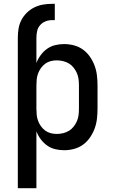

<svg xmlns="http://www.w3.org/2000/svg" viewBox="-20 -772 590 1002"><path d="M73 210V-576Q73 -600 77 -623.5Q81 -647 92 -668Q103 -689 120.5 -706Q138 -723 159.5 -733.5Q181 -744 204.5 -748Q228 -752 252 -752H266V-667H252Q234 -667 217.5 -660.5Q201 -654 189.5 -641Q178 -628 174 -610.5Q170 -593 170 -576V-443Q178 -465 192.5 -484.5Q207 -504 226 -517.5Q245 -531 268 -536.5Q291 -542 315 -542Q341 -542 367 -535Q393 -528 414 -512.5Q435 -497 450 -475Q465 -453 474 -428.5Q483 -404 486 -377.5Q489 -351 489 -325V-205Q489 -179 486 -152.5Q483 -126 474 -101.5Q465 -77 450 -55Q435 -33 414 -17.5Q393 -2 367 5Q341 12 315 12Q291 12 268 6.5Q245 1 226 -12.5Q207 -26 192.5 -45.5Q178 -65 170 -87V210ZM276 -73Q293 -73 309.5 -77Q326 -81 340 -89.5Q354 -98 364.5 -111.5Q375 -125 381.5 -140Q388 -155 390 -171.5Q392 -188 392 -205V-325Q392 -342 390 -358.5Q388 -375 381.5 -390Q375 -405 364.5 -418.5Q354 -432 340 -440.5Q326 -449 309.5 -453Q293 -457 276 -457Q260 -457 244.5 -453Q229 -449 216 -439.5Q203 -430 193.5 -416.5Q184 -403 178.5 -388Q173 -373 171.5 -357Q170 -341 170 -325V-205Q170 -189 171.5 -173Q173 -157 178.5 -142Q184 -127 193.5 -113.5Q203 -100 216 -90.5Q229 -81 244.5 -77Q260 -73 276 -73Z"/></svg>

Font: Lode Dark
Style: Bold
Weight: 700
Monospace: yes
Designer: Belleve Invis
Foundry: Belleve Invis
Version: Version 29.2.0; ttfautohint (v1.8.3)